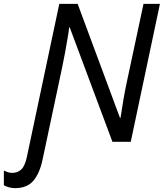

<svg xmlns="http://www.w3.org/2000/svg" viewBox="-116 -734 848 994"><path d="M-38 240Q-54 240 -70.5 235.5Q-87 231 -96 225V149Q-88 153 -77 157Q-66 161 -53 161Q-25 161 -6 143.5Q13 126 23 79L191 -714H286L505 -124H508Q513 -160 522.5 -215.5Q532 -271 543 -321L627 -714H712L561 0H466L245 -592H242Q240 -571 234 -536.5Q228 -502 221 -462.5Q214 -423 206 -386L104 94Q89 164 56.5 202Q24 240 -38 240Z"/></svg>

Font: Manna Sans
Style: Italic
Weight: 400
Italic angle: -12°
Designer: Monotype Design Team
Foundry: Monotype Imaging Inc.
Version: Version 2.001.1; ttfautohint (v1.8.2)